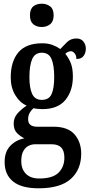

<svg xmlns="http://www.w3.org/2000/svg" viewBox="-20 -781 487 1038"><path d="M189 237Q96 237 50.5 200Q5 163 5 95Q5 39 36 7Q67 -25 112 -33Q91 -43 72.5 -61Q54 -79 54 -113Q54 -144 74 -167Q94 -190 124 -210Q86 -227 62 -267.5Q38 -308 38 -362Q38 -449 79.5 -498Q121 -547 208 -547Q239 -547 262.5 -538.5Q286 -530 306 -516Q321 -532 341.5 -552.5Q362 -573 393 -573Q418 -573 431 -556.5Q444 -540 444 -518Q444 -495 432 -478.5Q420 -462 393 -462Q393 -481 383.5 -492.5Q374 -504 364 -504Q354 -504 346.5 -500Q339 -496 333 -490Q350 -470 362 -441.5Q374 -413 374 -367Q374 -290 333.5 -240.5Q293 -191 208 -191Q199 -191 183.5 -192.5Q168 -194 161 -196Q151 -188 141.5 -172.5Q132 -157 132 -137Q132 -115 145 -105.5Q158 -96 179 -96H268Q347 -96 383 -54.5Q419 -13 419 50Q419 136 362.5 186.5Q306 237 189 237ZM206 -241Q245 -241 259 -272.5Q273 -304 273 -365Q273 -428 258.5 -462Q244 -496 206 -496Q169 -496 154 -461.5Q139 -427 139 -364Q139 -305 154 -273Q169 -241 206 -241ZM192 184Q265 184 296.5 152.5Q328 121 328 72Q328 34 311 16.5Q294 -1 260 -1H169Q152 -1 135 7Q118 15 106.5 35Q95 55 95 90Q95 133 120 158.5Q145 184 192 184ZM206 -635Q178 -635 160 -650Q142 -665 142 -698Q142 -732 160 -746.5Q178 -761 206 -761Q232 -761 251 -746.5Q270 -732 270 -698Q270 -665 251 -650Q232 -635 206 -635Z"/></svg>

Font: Noto Serif Thai ExtraCondensed SemiBold
Style: Regular
Weight: 600
Width: 2
Designer: Monotype Design Team
Foundry: Monotype Imaging Inc.
Version: Version 2.001; ttfautohint (v1.8.4.7-5d5b)